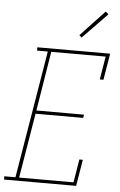

<svg xmlns="http://www.w3.org/2000/svg" viewBox="-92 -1005 654 1048"><g transform="rotate(5 235.5 -481.0)"><path d="M-29 0V-18H32L148 -717H89V-735H488L464 -590H444L465 -717H167L114 -391H375L372 -373H111L52 -18H350L371 -145H390L366 0ZM325 -809 312 -821 444 -962 460 -948Z"/></g></svg>

Font: Iosevka Curly Slab ThObl
Style: Regular
Weight: 100
Italic angle: -9°
Monospace: yes
Designer: Belleve Invis
Foundry: Belleve Invis
Version: Version 11.0.0; ttfautohint (v1.8.3)